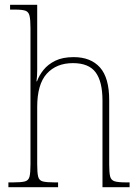

<svg xmlns="http://www.w3.org/2000/svg" viewBox="-20 -780 584 800"><path d="M15 0V-20H34Q68 -20 83.5 -24Q99 -28 103 -44Q107 -60 107 -95V-663Q107 -698 103 -714.5Q99 -731 85.5 -735.5Q72 -740 44 -740H22V-760H135V-487Q135 -462 132 -441H134Q143 -466 161.5 -489Q180 -512 210.5 -527Q241 -542 287 -542Q358 -542 396.5 -499Q435 -456 435 -363V-94Q435 -60 439 -44.5Q443 -29 458 -24.5Q473 -20 506 -20H520V0H407V-361Q407 -440 378.5 -478.5Q350 -517 284 -517Q215 -517 175 -473Q135 -429 135 -334V-95Q135 -60 139 -44Q143 -28 158.5 -24Q174 -20 208 -20H222V0Z"/></svg>

Font: Noto Serif Ethiopic SemiCondensed Thin
Style: Regular
Weight: 100
Width: 4
Designer: Monotype Design Team
Foundry: Monotype Imaging Inc.
Version: Version 2.102; ttfautohint (v1.8.4.7-5d5b)